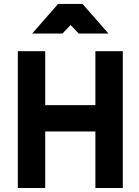

<svg xmlns="http://www.w3.org/2000/svg" viewBox="-20 -948 703 968"><path d="M460.9 0V-285.2H208V0H69.8V-689.9H208V-418H460.9V-689.9H599.1V0ZM142.1 -778.8 272.9 -928.2H396L526.9 -778.8H377L335.9 -821.8L294.9 -778.8Z"/></svg>

Font: TitilliumText25L
Style: 999 wt
Weight: 900
Designer: Accademia di Belle Arti di Urbino and others
Foundry: Accademia di Belle Arti di Urbino and others.
Version: Version 25.000